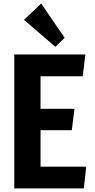

<svg xmlns="http://www.w3.org/2000/svg" viewBox="-20 -1055 533 1075"><path d="M60 0V-750H458L443 -628H207V-446H397L382 -326H207V-122H463L449 0ZM290 -793 114 -944 211 -1035 342 -843Z"/></svg>

Font: Freeman
Style: Regular
Weight: 400
Designer: Vernon Adams, Aoife Mooney, Rodrigo Fuenzalida
Foundry: Rodrigo Fuenzalida
Version: Version 1.000; ttfautohint (v1.8.4.7-5d5b)